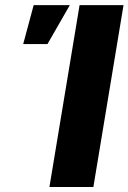

<svg xmlns="http://www.w3.org/2000/svg" viewBox="-20 -748 514 768"><path d="M474.1 -727.5 353.5 0H177.7L298.3 -727.5ZM72.8 -571.8 114.7 -727.5H259.3L169.9 -571.8Z"/></svg>

Font: Inter Display ExtraBold
Style: Italic
Weight: 800
Italic angle: -9.39999°
Designer: Rasmus Andersson
Foundry: rsms
Version: Version 4.000;git-a52131595